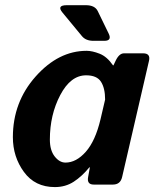

<svg xmlns="http://www.w3.org/2000/svg" viewBox="-20 -721 615 750"><path d="M224.1 -671.9Q200.2 -700.7 241.2 -700.7H315.4Q350.6 -700.7 361.8 -677.7L404.3 -590.3Q418.5 -561.5 387.2 -561.5H345.2Q315.4 -561.5 300.3 -579.6ZM30.3 -185.1Q30.3 -322.3 119.4 -422.4Q208.5 -522.5 318.4 -522.5Q340.3 -522.5 369.1 -511.2Q397.9 -500 421.4 -465.8H423.3L431.6 -483.4Q445.3 -512.7 464.4 -512.7H539.1Q568.8 -512.7 562 -483.4L457 -29.3Q450.2 0 420.9 0H346.2Q318.8 0 324.2 -29.3L331.1 -67.4H329.1Q300.3 -32.2 268.1 -11.2Q235.8 9.8 194.3 9.8Q116.7 9.8 73.5 -49.3Q30.3 -108.4 30.3 -185.1ZM174.8 -175.8Q174.8 -133.8 193.6 -109.9Q212.4 -85.9 235.8 -85.9Q277.8 -85.9 315.2 -128.2Q352.5 -170.4 372.6 -254.9L390.6 -332Q390.6 -376.5 374.5 -401.6Q358.4 -426.8 316.4 -426.8Q255.9 -426.8 215.3 -349.6Q174.8 -272.5 174.8 -175.8Z"/></svg>

Font: Istok
Style: Bold Italic
Weight: 700
Italic angle: -13°
Designer: Andrey V. Panov
Foundry: Andrey V. Panov
Version: Version 1.0.3